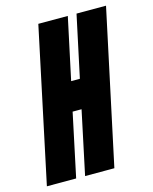

<svg xmlns="http://www.w3.org/2000/svg" viewBox="-125 -759 661 830"><g transform="rotate(-15 205.5 -344.0)"><path d="M-19 0 127 -688H259L200 -412H239L298 -688H430L283 0H152L212 -283H172L112 0Z"/></g></svg>

Font: Saira Ultra Condensed Black
Style: Italic
Weight: 900
Width: 1
Italic angle: -12°
Designer: Hector Gatti with collaboration of the Omnibus-Type team
Foundry: Omnibus-Type
Version: Version 1.001; ttfautohint (v1.8)